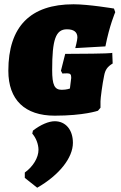

<svg xmlns="http://www.w3.org/2000/svg" viewBox="-20 -533 565 898"><path d="M236 8C372 8 438 -15 438 -15L450 -29V-59C450 -73 459 -142 467 -179C472 -206 482 -221 507 -236L505 -286C505 -284 446 -282 413 -282C373 -282 285 -281 285 -281L265 -202L272 -189C272 -189 281 -190 294 -190C308 -190 313 -185 313 -172C313 -168 313 -165 312 -160L307 -119C307 -119 292 -113 269 -113C235 -113 224 -135 224 -206C224 -347 240 -396 293 -396C324 -396 342 -384 342 -358C342 -345 332 -308 332 -308L473 -316C492 -414 519 -476 519 -476L513 -493C513 -493 394 -513 324 -513C122 -513 19 -409 19 -202C19 -66 96 8 236 8ZM134 78 131 92C148 111 160 141 160 168C160 204 135 246 96 274V299L154 345C257 286 321 205 321 135C321 74 287 34 236 34C208 34 170 50 134 78Z"/></svg>

Font: Alegreya SC Black
Style: Italic
Weight: 900
Italic angle: -7°
Designer: Juan Pablo del Peral
Foundry: Huerta Tipografica
Version: Version 2.007;PS 002.007;hotconv 1.0.88;makeotf.lib2.5.64775